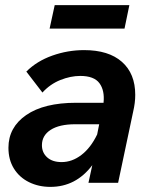

<svg xmlns="http://www.w3.org/2000/svg" viewBox="-20 -715 595 751"><path d="M326 0 341 -69Q277 16 177 16Q131 16 93.5 -2.5Q56 -21 34.5 -55.5Q13 -90 13 -137Q13 -217 82.5 -265Q152 -313 278 -313H385Q390 -361 369 -389.5Q348 -418 294 -418Q256 -418 216 -402Q176 -386 146 -353L83 -435Q124 -476 184.5 -497.5Q245 -519 309 -519Q405 -519 457 -473Q509 -427 509 -344Q509 -313 501 -279L442 0ZM221 -81Q262 -81 298.5 -109Q335 -137 360 -189L368 -229H274Q212 -229 178 -207Q144 -185 144 -147Q144 -118 164.5 -99.5Q185 -81 221 -81ZM174 -603 194 -695H486L467 -603Z"/></svg>

Font: Wix Madefor Text
Style: Bold Italic
Weight: 700
Italic angle: -12°
Designer: Dalton Maag Ltd
Foundry: Dalton Maag Ltd
Version: Version 3.100